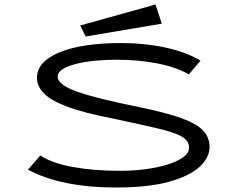

<svg xmlns="http://www.w3.org/2000/svg" viewBox="-20 -822 1040 852"><path d="M494 10Q253 10 104 -69L159 -132Q210 -98 303 -81Q396 -64 514 -64Q570 -64 624 -71Q678 -78 722 -91.5Q766 -105 792.5 -124Q819 -143 819 -167Q819 -198 784.5 -217Q750 -236 676.5 -253Q603 -270 486 -295Q356 -320 281.5 -347.5Q207 -375 175.5 -407Q144 -439 144 -477Q144 -548 243.5 -589.5Q343 -631 520 -631Q622 -631 714 -611Q806 -591 870 -553L818 -492Q763 -524 678.5 -540.5Q594 -557 498 -557Q449 -557 402 -552.5Q355 -548 317.5 -538.5Q280 -529 258 -515Q236 -501 236 -482Q236 -446 321.5 -415.5Q407 -385 596 -347Q718 -322 786.5 -297Q855 -272 882.5 -241.5Q910 -211 910 -170Q910 -124 867 -83Q824 -42 732 -16Q640 10 494 10ZM360 -660 336 -709 670 -802 698 -717Z"/></svg>

Font: Inconsolata UltraExpanded Thin
Style: Regular
Weight: 100
Width: 9
Monospace: yes
Designer: Raph Levien, Cyreal, Brenton Simpson
Foundry: Raph Levien, Cyreal, Google
Version: Version 3.100; ttfautohint (v1.8.4.7-5d5b)